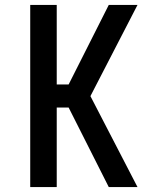

<svg xmlns="http://www.w3.org/2000/svg" viewBox="-20 -755 640 775"><path d="M419 0 257 -321H209V0H102V-735H209V-414H257L419 -735H535L345 -367L535 0Z"/></svg>

Font: Iosevka Semibold Extended
Style: Regular
Weight: 600
Width: 7
Monospace: yes
Designer: Belleve Invis
Foundry: Belleve Invis
Version: Version 32.5.0; ttfautohint (v1.8.4)